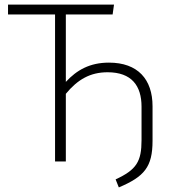

<svg xmlns="http://www.w3.org/2000/svg" viewBox="-20 -704 735 837"><path d="M455 -431C372 -431 315 -399 267 -347V-641H471L477 -684H15V-641H220V0H267V-295C318 -357 373 -389 449 -389C554 -389 597 -330 597 -239V-93C597 0 575 36 484 78L498 113C609 66 645 24 645 -90V-241C645 -358 581 -431 455 -431Z"/></svg>

Font: Fira Sans ExtraLight
Style: Regular
Weight: 200
Designer: bBox Type GmbH & Carrois Corporate GbR & Edenspiekermann AG
Foundry: bBox Type GmbH & Carrois Corporate GbR & Edenspiekermann AG
Version: Version 4.300;PS 004.300;hotconv 1.0.88;makeotf.lib2.5.64775